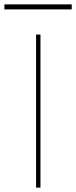

<svg xmlns="http://www.w3.org/2000/svg" viewBox="-89 -858 348 878"><path d="M76 0V-700H96V0ZM-69 -815V-838H239V-815Z"/></svg>

Font: DM Sans 24pt Thin
Style: Regular
Weight: 250
Designer: Colophon Foundry, Jonny Pinhorn
Foundry: Colophon Foundry
Version: Version 4.004;gftools[0.9.30]